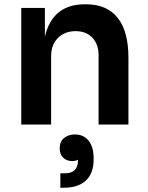

<svg xmlns="http://www.w3.org/2000/svg" viewBox="-20 -580 688 894"><path d="M79 -543H189V-409Q224 -560 375 -560H381Q478 -560 528 -497Q578 -434 578 -311V0H439V-323Q439 -374 410 -404.5Q381 -435 332 -435Q281 -435 249.5 -403Q218 -371 218 -319V0H79ZM416 157V163Q416 227 380 260.5Q344 294 279 294H261V227H281Q313 227 328 211.5Q343 196 343 169V164Q331 170 316 170Q291 170 274.5 154.5Q258 139 258 111Q258 79 278.5 62.5Q299 46 329 46Q369 46 392.5 75Q416 104 416 157Z"/></svg>

Font: Sora-SIA SemiBold
Style: Regular
Weight: 600
Designer: Jonathan Barnbrook, Julián Moncada
Foundry: Barnbrook Fonts
Version: Version 2.000